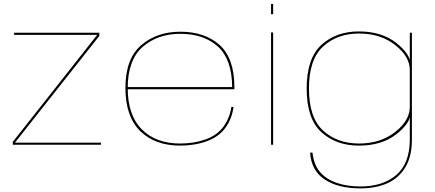

<svg xmlns="http://www.w3.org/2000/svg" viewBox="-20 -760 2284 1008"><path d="M47 0H510V-11H60V-13L501.5 -571.5V-588H54V-577H490V-576.5L47 -15Z M926.5 4.5V-6.5Q798 -6.5 724.5 -81Q650.5 -155 650.5 -297.5Q650.5 -445 729 -514Q808 -582.5 927 -582.5Q1049.5 -582.5 1124 -515.5Q1197.5 -449 1199 -303H645V-291.5H1210.5Q1210.5 -297.5 1210.5 -302Q1210.5 -453 1133.5 -523.5Q1055.5 -593.5 927 -593.5Q803 -593.5 721 -522.5Q638.5 -451.5 638.5 -298Q638.5 -148.5 716.5 -71.5Q794 4.5 926.5 4.5ZM926.5 -6.5V4.5Q1004 4.5 1068 -19.5Q1132 -43.5 1165.5 -92Q1198.5 -139.5 1206 -198.5H1194.5Q1187 -143.5 1155 -97.5Q1122.5 -51.5 1060.5 -28.5Q999 -6.5 926.5 -6.5Z M1403 0H1414V-589.5H1403ZM1403 -739.5V-685.5H1414V-739.5Z M1872 229Q1951 229 2011.8 202.8Q2072.5 176.5 2107.5 119.2Q2142.5 62 2142.5 -27.5V-588H2131.5V-426V-28.5Q2131.5 97.5 2061 158.2Q1990.5 219 1872 219Q1800 219 1744.8 199Q1689.5 179 1658.5 141.2Q1627.5 103.5 1620.5 41H1608Q1614 135.5 1684.5 182.2Q1755 229 1872 229ZM1864.5 4.5Q1983 4.5 2059 -54Q2135 -112.5 2135 -166L2131.5 -199Q2131.5 -127.5 2054.5 -67Q1977.5 -6.5 1865 -6.5Q1751 -6.5 1676.5 -74.2Q1602 -142 1602 -295Q1602 -448.5 1676.5 -516.2Q1751 -584 1865 -584Q1977.5 -584 2054.5 -523.8Q2131.5 -463.5 2131.5 -392L2134.5 -424.5Q2134.5 -476.5 2058.8 -535.8Q1983 -595 1864.5 -595Q1744.5 -595 1667.2 -524.2Q1590 -453.5 1590 -295Q1590 -137 1667.2 -66.2Q1744.5 4.5 1864.5 4.5Z"/></svg>

Font: Anybody Expanded Thin
Style: Regular
Weight: 250
Width: 7
Version: Version 1.113;gftools[0.9.25]